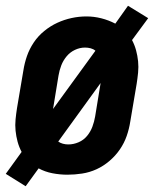

<svg xmlns="http://www.w3.org/2000/svg" viewBox="-29 -598 549 666"><path d="M60 48 -9 5 46 -71Q37 -88 32 -106.5Q27 -125 25 -144.5Q23 -164 25 -184Q27 -204 30 -223L52 -353Q56 -379 64.5 -403.5Q73 -428 88 -450.5Q103 -473 124.5 -490.5Q146 -508 170 -519Q194 -530 219.5 -535.5Q245 -541 271 -541Q297 -541 322.5 -534.5Q348 -528 371 -516L415 -578L485 -535L429 -459Q438 -442 443 -423.5Q448 -405 450 -385.5Q452 -366 450 -346Q448 -326 445 -307L423 -177Q419 -151 410.5 -126.5Q402 -102 387 -80Q372 -58 351 -40Q330 -22 306 -11Q282 0 256 4Q230 8 205 8Q179 8 153 3Q127 -2 105 -14ZM155 -220 302 -422Q295 -428 285.5 -430.5Q276 -433 266 -433Q248 -433 231 -425Q214 -417 202 -402.5Q190 -388 183.5 -371Q177 -354 174 -336ZM208 -97Q226 -97 243.5 -104.5Q261 -112 273 -126.5Q285 -141 291.5 -158.5Q298 -176 301 -194L320 -310L173 -107Q180 -102 189 -99.5Q198 -97 208 -97Z"/></svg>

Font: Iosevka Curly XBdObl
Style: Regular
Weight: 800
Italic angle: -9°
Monospace: yes
Designer: Belleve Invis
Foundry: Belleve Invis
Version: Version 11.1.0; ttfautohint (v1.8.3)